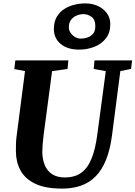

<svg xmlns="http://www.w3.org/2000/svg" viewBox="-20 -1098 796 1128"><path d="M687 -680.5 638.5 -306Q627.5 -220 603.2 -159.8Q579 -99.5 542 -62Q505 -24.5 455.5 -7.2Q406 10 345.5 10Q246 10 186.5 -18.8Q127 -47.5 100.2 -97.2Q73.5 -147 73.5 -209Q73.5 -228 73.8 -248.2Q74 -268.5 76.5 -290L127 -680.5L64 -692L70 -743H381.5L377 -693L286 -680L236 -303Q232.5 -274.5 230.5 -249Q228.5 -223.5 228.5 -205.5Q229 -162.5 242.8 -128.5Q256.5 -94.5 285.8 -75Q315 -55.5 361 -55.5Q420 -55.5 458 -83.5Q496 -111.5 518.2 -167.2Q540.5 -223 551.5 -306.5L601.5 -680L530.5 -693L535 -743H756L750 -693ZM445 -806.5Q377 -806.5 336.8 -839.5Q296.5 -872.5 296.5 -928Q296.5 -969.5 313.2 -998.5Q330 -1027.5 357.5 -1045Q385 -1062.5 417.2 -1070.2Q449.5 -1078 481 -1078Q523 -1078 556.2 -1062.2Q589.5 -1046.5 608.8 -1019Q628 -991.5 628 -956.5Q628 -906 602 -872.5Q576 -839 534 -822.8Q492 -806.5 445 -806.5ZM454 -871Q473.5 -871 493.5 -877.5Q513.5 -884 526.8 -900Q540 -916 540 -944.5Q540 -983 518 -999Q496 -1015 470 -1015Q451 -1015 431 -1007Q411 -999 397.8 -982Q384.5 -965 384.5 -938Q384.5 -911.5 406.5 -891.2Q428.5 -871 454 -871Z"/></svg>

Font: Merriweather 20pt ExtraBold
Style: Italic
Weight: 800
Italic angle: -7.8°
Version: Version 2.101